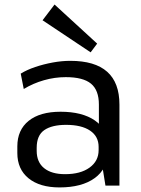

<svg xmlns="http://www.w3.org/2000/svg" viewBox="-20 -815 619 843"><path d="M414.2 -179.2V-355.9Q414.2 -419 379.6 -447.6Q344.9 -476.3 268.8 -476.3Q220.2 -476.3 173.1 -462.8Q125.9 -449.4 84.3 -424.3L71 -491.7Q97.9 -508.4 134.7 -520.8Q171.5 -533.2 211.7 -540.6Q251.9 -547.9 288.6 -547.9Q396.7 -547.9 450.5 -500Q504.4 -452.1 504.4 -355.9V0H443ZM241.2 7.9Q154.7 7.9 105.4 -32.1Q56.1 -72.2 56.1 -143.2V-172.3Q56.1 -244.3 105.8 -284.4Q155.5 -324.4 245.9 -324.4Q341.1 -324.4 396.5 -286.1Q452 -247.9 452 -176.8V-145.9Q452 -73.8 395.7 -33Q339.4 7.9 241.2 7.9ZM265.7 -50.3Q333.4 -50.3 373.2 -79.1Q413 -107.9 413 -155.7V-170.2Q413 -216.1 375.5 -241.5Q337.9 -266.8 270.2 -266.8Q208.2 -266.8 174.7 -243.9Q141.1 -221 141.1 -165.8V-153Q141.1 -102.9 173.8 -76.6Q206.4 -50.3 265.7 -50.3ZM406.6 -623.5 377.9 -585.2 166.8 -726 219.5 -795.1Z"/></svg>

Font: Pathway Extreme 8pt Thin
Style: Regular
Weight: 100
Version: Version 1.001;gftools[0.9.26]